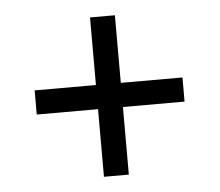

<svg xmlns="http://www.w3.org/2000/svg" viewBox="-39 -615 589 515"><g transform="rotate(-5 255.0 -357.5)"><path d="M221 -143V-325H56V-390H221V-572H288V-390H454V-325H288V-143Z"/></g></svg>

Font: Noto Serif SemiCondensed SemiBold
Style: Regular
Weight: 600
Width: 4
Designer: Monotype Design Team
Foundry: Monotype Imaging Inc.
Version: Version 2.013; ttfautohint (v1.8.4.7-5d5b)